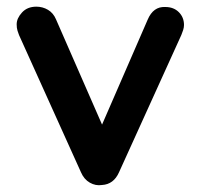

<svg xmlns="http://www.w3.org/2000/svg" viewBox="-20 -555 602 576"><path d="M89 -535Q108 -535 124 -525.5Q140 -516 148 -497L295 -161L273 -151L423 -496Q440 -536 476 -534Q501 -534 516.5 -518.5Q532 -503 532 -480Q532 -473 529.5 -465Q527 -457 524 -450L337 -38Q321 -2 286 0Q267 3 249.5 -7Q232 -17 223 -38L37 -450Q35 -455 32.5 -463Q30 -471 30 -482Q30 -500 46 -517.5Q62 -535 89 -535Z"/></svg>

Font: zvoove
Style: Bold
Weight: 700
Designer: Vernon Adams (Nunito) & Andrew Paglinawan (Quicksand)
Foundry: zvoove
Version: Version 3.006